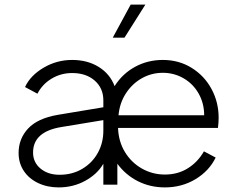

<svg xmlns="http://www.w3.org/2000/svg" viewBox="-20 -804 1033 836"><path d="M61 -138Q61 -200 102.5 -244.5Q144 -289 232 -304L430 -337V-367Q430 -420 392.5 -453Q355 -486 294 -486Q245 -486 204.5 -461.5Q164 -437 143 -396L89 -425Q112 -475 169.5 -509Q227 -543 294 -543Q361 -543 410 -512.5Q459 -482 479 -429Q513 -483 568 -513Q623 -543 689 -543Q759 -543 814.5 -508.5Q870 -474 901 -416.5Q932 -359 932 -291Q932 -271 929 -247H494Q496 -188 524 -142Q552 -96 598 -70Q644 -44 698 -44Q754 -44 797.5 -71Q841 -98 868 -145L919 -118Q891 -60 831.5 -24Q772 12 698 12Q634 12 580.5 -15Q527 -42 491 -91V0H430V-91Q404 -46 351.5 -17Q299 12 235 12Q186 12 146 -7Q106 -26 83.5 -60Q61 -94 61 -138ZM239 -43Q295 -43 338.5 -69Q382 -95 406 -138.5Q430 -182 430 -235V-281L248 -251Q124 -231 124 -140Q124 -97 156.5 -70Q189 -43 239 -43ZM869 -302Q869 -354 845 -396.5Q821 -439 779.5 -463Q738 -487 689 -487Q640 -487 598 -463.5Q556 -440 528.5 -398Q501 -356 496 -302ZM549 -784H613L522 -640H471Z"/></svg>

Font: Evergrow Sans
Style: Light
Weight: 300
Foundry: 10Web
Version: Version 1.000